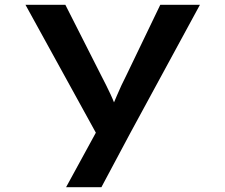

<svg xmlns="http://www.w3.org/2000/svg" viewBox="-20 -549 937 799"><path d="M255 230 403 -41 398 38 86 -529H252L400 -237Q422 -195 440 -156.5Q458 -118 468 -84L437 -82Q450 -112 467 -152.5Q484 -193 506 -236L647 -529H812L522 5L402 230Z"/></svg>

Font: Lexend Tera SemiBold
Style: Regular
Weight: 600
Version: Version 1.007